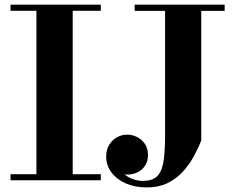

<svg xmlns="http://www.w3.org/2000/svg" viewBox="-20 -770 1014 820"><path d="M25 0V-26H135.5V-724H25V-750H410.5V-724H290.5V-26H410.5V0ZM939.5 -750V-723.5H839.5V-170Q825.5 -134.5 805.8 -99Q786 -63.5 758.5 -34.2Q731 -5 693.8 12.8Q656.5 30.5 607 30.5Q556 30.5 517 13.2Q478 -4 455.8 -34Q433.5 -64 433.5 -101.5Q433.5 -130 446 -151Q458.5 -172 479 -183.5Q499.5 -195 523 -195Q544.5 -195 565 -185Q585.5 -175 598.8 -155.5Q612 -136 612 -108Q612 -80 598.5 -60.8Q585 -41.5 563.2 -32.2Q541.5 -23 517 -24.5Q509 -25.5 502 -32Q495 -38.5 493.5 -47.5Q502.5 -32 517.8 -20.8Q533 -9.5 552 -3.5Q571 2.5 591 2.5Q630 2.5 650.2 -16.5Q670.5 -35.5 677.8 -78Q685 -120.5 685 -190V-723.5H555V-750Z"/></svg>

Font: Bodoni Moda 9pt
Style: Bold
Weight: 700
Designer: Owen Earl
Foundry: indestructible type
Version: Version 2.005